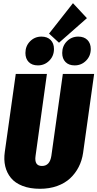

<svg xmlns="http://www.w3.org/2000/svg" viewBox="-20 -1156 606 1195"><path d="M434.1 -1136.2 521 -1043 347.2 -890.1 285.2 -946.8ZM215.8 -749Q179.2 -749 158.7 -770Q138.2 -791 138.2 -826.2Q138.2 -869.6 167.2 -898.9Q196.3 -928.2 237.8 -928.2Q274.4 -928.2 295.2 -907.2Q315.9 -886.2 315.9 -851.1Q315.9 -807.6 286.6 -778.3Q257.3 -749 215.8 -749ZM444.8 -749Q408.2 -749 387.7 -770Q367.2 -791 367.2 -826.2Q367.2 -869.6 396.2 -898.9Q425.3 -928.2 466.8 -928.2Q503.4 -928.2 524.2 -907.2Q544.9 -886.2 544.9 -851.1Q544.9 -807.6 515.6 -778.3Q486.3 -749 444.8 -749ZM565.9 -695.8 497.1 -204.1Q490.2 -156.7 469.7 -116.7Q449.2 -76.7 416.5 -46.1Q383.8 -15.6 335.7 1.7Q287.6 19 229 19Q166.5 19 120.1 1Q73.7 -17.1 47.9 -48.8Q22 -80.6 12.5 -121.3Q2.9 -162.1 9.8 -210L78.1 -695.8H272L201.2 -185.1Q192.4 -123 241.2 -123Q290.5 -123 299.8 -187L371.1 -695.8Z"/></svg>

Font: Fira Sans Compressed Heavy
Style: Italic
Weight: 900
Width: 3
Italic angle: -8°
Designer: Carrois Corporate & Edenspiekermann AG
Foundry: Carrois Corporate GbR & Edenspiekermann AG
Version: Version 4.203;PS 004.203;hotconv 1.0.88;makeotf.lib2.5.64775